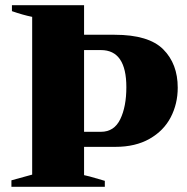

<svg xmlns="http://www.w3.org/2000/svg" viewBox="-20 -720 719 740"><path d="M24 -25 104 -47V-655Q69 -662 26 -677V-700H304V-586H422Q553 -586 609 -530Q665 -474 665 -382Q665 -320 638 -268Q611 -216 556.5 -185Q502 -154 425 -154H304V-45Q320 -42 360 -30L384 -23V0H24ZM369 -212Q420 -212 443.5 -260.5Q467 -309 467 -384Q467 -527 369 -527H304V-212Z"/></svg>

Font: Trirong Black
Style: Regular
Weight: 900
Designer: Katatrad Team
Foundry: CadsonDemak
Version: Version 1.001